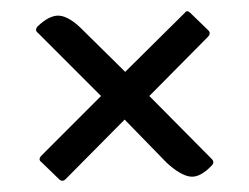

<svg xmlns="http://www.w3.org/2000/svg" viewBox="-20 -445 443 342"><path d="M160 -274 48 -386Q41 -391 47 -398Q69 -419 86.5 -417Q104 -415 126 -393L203 -317L309 -422Q313 -428 319 -422L350 -392Q357 -386 350 -379L246 -274L357 -162Q363 -156 357 -150Q336 -128 318.5 -130.5Q301 -133 277 -155L202 -232L97 -126Q91 -120 85 -126L54 -156Q47 -161 54 -168Z"/></svg>

Font: Zain
Style: Regular
Weight: 400
Designer: Zain,Boutros
Foundry: Mobile Telecommunications Company (Zain), 2024
Version: Version 1.51; ttfautohint (v1.8.4)